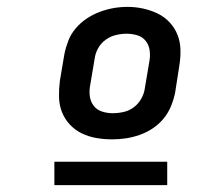

<svg xmlns="http://www.w3.org/2000/svg" viewBox="-20 -722 640 558"><path d="M306 -317Q282 -317 259.5 -321Q237 -325 217.5 -334.5Q198 -344 183 -360Q168 -376 160 -396.5Q152 -417 151.5 -440Q151 -463 154 -487L167 -564Q171 -584 178.5 -603.5Q186 -623 200 -639.5Q214 -656 232 -668Q250 -680 270 -687.5Q290 -695 310 -698.5Q330 -702 351 -702Q374 -702 396.5 -697Q419 -692 438.5 -682.5Q458 -673 473 -657Q488 -641 496 -620.5Q504 -600 504.5 -577Q505 -554 501 -530L489 -453Q485 -433 477 -413.5Q469 -394 455.5 -377.5Q442 -361 424 -349Q406 -337 386 -330Q366 -323 346 -320Q326 -317 306 -317ZM307 -393Q323 -393 339 -396.5Q355 -400 368.5 -410Q382 -420 390.5 -435Q399 -450 401 -466L414 -543Q417 -559 415 -575Q413 -591 403.5 -603Q394 -615 379 -619.5Q364 -624 348 -624Q332 -624 316 -620Q300 -616 286.5 -606Q273 -596 265 -581.5Q257 -567 255 -551L242 -474Q239 -458 241 -442.5Q243 -427 252 -415Q261 -403 276 -398Q291 -393 307 -393ZM466 -184H138V-252H466Z"/></svg>

Font: Iosevka Curly Slab ExObl
Style: Bold
Weight: 700
Width: 7
Italic angle: -9°
Monospace: yes
Designer: Belleve Invis
Foundry: Belleve Invis
Version: Version 11.0.0; ttfautohint (v1.8.3)